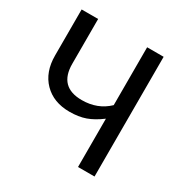

<svg xmlns="http://www.w3.org/2000/svg" viewBox="-159 -823 929 957"><g transform="rotate(30 306.0 -344.5)"><path d="M417 -689H512V0H417V-278Q373 -245 333.5 -231Q294 -217 242 -217Q150 -217 95 -273Q40 -329 40 -424V-689H135V-431Q135 -298 266 -298Q357 -298 417 -356Z"/></g></svg>

Font: Fira Sans
Style: Regular
Weight: 400
Designer: Carrois Corporate & Edenspiekermann AG
Foundry: Carrois Corporate GbR & Edenspiekermann AG
Version: Version 4.106;PS 004.106;hotconv 1.0.70;makeotf.lib2.5.58329